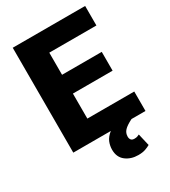

<svg xmlns="http://www.w3.org/2000/svg" viewBox="-219 -817 997 1127"><g transform="rotate(-30 280.0 -253.5)"><path d="M543.5 -131.8V0H448.7Q409.7 19.5 393.6 36.9Q377.4 54.2 377.4 78.6Q377.4 91.3 384 100.1Q390.6 108.9 406.7 108.9Q419.4 108.9 426.8 106Q434.1 103 440.4 100.1L459.5 182.1Q447.3 189.5 427.7 196.5Q408.2 203.6 378.4 203.6Q329.1 203.6 294.4 177Q259.8 150.4 259.8 99.1Q259.8 72.8 270 47.6Q280.3 22.5 308.6 0H54.2V-710.9H544.9V-578.6H225.6V-428.7H494.6V-301.3H225.6V-131.8Z"/></g></svg>

Font: Vazirmatn RD UI FD Black
Style: Regular
Weight: 900
Designer: Saber Rastikerdar
Foundry: Saber Rastikerdar
Version: Version 33.003